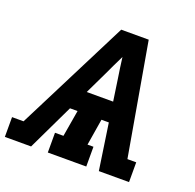

<svg xmlns="http://www.w3.org/2000/svg" viewBox="-144 -869 1022 1004"><g transform="rotate(20 367.0 -367.5)"><path d="M-16 0V-110H48L364 -735H517L626 -110H675V0H507L469 -257H428L404 -110H437V0H223V-110H270L295 -257H253L130 0ZM453 -367 435 -490Q431 -518 426.5 -546.5Q422 -575 419 -603Q405 -575 391.5 -546.5Q378 -518 365 -490L306 -367Z"/></g></svg>

Font: Iosevka Etoile XBdObl
Style: Regular
Weight: 800
Italic angle: -9°
Designer: Belleve Invis
Foundry: Belleve Invis
Version: Version 15.5.2; ttfautohint (v1.8.4)